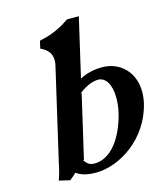

<svg xmlns="http://www.w3.org/2000/svg" viewBox="-108 -780 751 875"><g transform="rotate(-15 268.0 -342.0)"><path d="M183 -500 85 -76C77 -37 72 -21 64 2L115 14C125 6 137 -4 146 -13C168 3 198 11 238 11C349 11 493 -79 530 -239C534 -257 536 -275 536 -291C536 -385 471 -446 388 -446C349 -446 314 -438 282 -421L346 -698H290C232 -657 183 -644 146 -636L138 -601C165 -588 188 -571 188 -532C188 -522 186 -512 183 -500ZM199 -59 268 -357 261 -354C308 -394 348 -396 355 -396C392 -396 415 -356 415 -295C415 -275 413 -251 407 -226C380.7 -116 321 -31 242 -31C222 -31 208 -38 194 -61Z"/></g></svg>

Font: Linux Libertine O
Style: Bold Italic
Weight: 700
Italic angle: -11.5°
Designer: Philipp H. Poll
Foundry: Philipp H. Poll
Version: Version 4.1.0